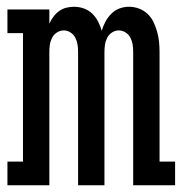

<svg xmlns="http://www.w3.org/2000/svg" viewBox="-20 -548 540 568"><path d="M2 0V-70H48V-450H2V-520H126V-478Q131 -489 138 -498.5Q145 -508 154.5 -515Q164 -522 175.5 -525Q187 -528 199 -528Q214 -528 228 -523Q242 -518 252.5 -508Q263 -498 270 -484.5Q277 -471 281 -457Q285 -471 292 -484Q299 -497 309.5 -507.5Q320 -518 333.5 -523Q347 -528 362 -528Q377 -528 391.5 -522.5Q406 -517 417 -506.5Q428 -496 434.5 -482Q441 -468 445 -453.5Q449 -439 450.5 -424Q452 -409 452 -394V-70H498V0H374V-394Q374 -405 372.5 -415.5Q371 -426 366 -436Q361 -446 351.5 -452Q342 -458 331 -458Q321 -458 311.5 -452Q302 -446 297 -436Q292 -426 290.5 -415.5Q289 -405 289 -394V0H211V-394Q211 -405 209.5 -415.5Q208 -426 203 -436Q198 -446 188.5 -452Q179 -458 169 -458Q158 -458 148.5 -452Q139 -446 134 -436Q129 -426 127.5 -415.5Q126 -405 126 -394V0Z"/></svg>

Font: Iosevka Slab
Style: Regular
Weight: 400
Monospace: yes
Designer: Belleve Invis
Foundry: Belleve Invis
Version: Version 11.2.4; ttfautohint (v1.8.3)